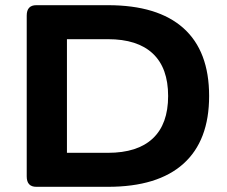

<svg xmlns="http://www.w3.org/2000/svg" viewBox="-20 -720 874 740"><path d="M120 0Q83 0 83 -40V-660Q83 -700 120 -700H396Q588 -700 687 -611.5Q786 -523 786 -350Q786 -178 687 -89Q588 0 396 0ZM238 -131H396Q510 -131 569 -186.5Q628 -242 628 -350Q628 -458 569 -513.5Q510 -569 396 -569H238Z"/></svg>

Font: Asap Expanded
Style: Bold
Weight: 700
Width: 7
Designer: Pablo Cosgaya
Foundry: Omnibus-Type
Version: Version 3.001; ttfautohint (v1.8.4.7-5d5b)